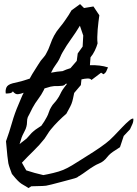

<svg xmlns="http://www.w3.org/2000/svg" viewBox="-20 -910 683 954"><path d="M201.2 -470.7Q200.2 -468.8 199.2 -466.3Q198.2 -463.9 197.3 -461.9Q185.5 -438.5 169.9 -418Q154.3 -397.5 141.6 -374L126 -342.8Q124 -337.9 122.1 -335.4Q120.1 -333 118.2 -328.1Q114.3 -317.4 114.3 -304.7Q114.3 -292 111.3 -281.2Q108.4 -269.5 102.5 -258.8Q96.7 -248 91.8 -237.3Q86.9 -226.6 84 -215.3Q81.1 -204.1 77.1 -193.4Q85 -201.2 94.2 -207.5Q103.5 -213.9 112.3 -221.7Q121.1 -230.5 128.9 -240.2Q136.7 -250 146.5 -257.8Q155.3 -265.6 165.5 -272Q175.8 -278.3 185.5 -285.2Q201.2 -306.6 212.9 -329.1Q218.8 -339.8 223.1 -353.5Q227.5 -367.2 234.4 -377.9Q240.2 -388.7 249.5 -398.4Q258.8 -408.2 265.6 -418.9Q273.4 -429.7 278.8 -441.4Q284.2 -453.1 291 -463.9Q295.9 -471.7 301.8 -479Q307.6 -486.3 313.5 -494.1Q307.6 -494.1 305.7 -493.2Q300.8 -485.4 289.6 -483.9Q278.3 -482.4 269.5 -482.4Q247.1 -483.4 231.4 -479.5Q215.8 -475.6 201.2 -470.7ZM330.1 -571.3 361.3 -607.4 366.2 -644.5 390.6 -678.7 393.6 -733.4 377 -782.2Q356.4 -748 333.5 -716.3Q310.5 -684.6 291 -650.4Q284.2 -638.7 279.3 -626.5Q274.4 -614.3 266.6 -602.5Q259.8 -591.8 252 -581.1Q244.1 -570.3 238.3 -557.6Q234.4 -551.8 233.4 -548.8Q248 -551.8 262.7 -553.7Q277.3 -555.7 291 -556.6Q307.6 -564.5 330.1 -571.3ZM516.6 -575.2Q511.7 -565.4 508.8 -557.1Q505.9 -548.8 494.1 -541L482.4 -548.8L434.6 -512.7Q428.7 -520.5 415 -520Q401.4 -519.5 384.8 -515.6L381.8 -487.3L348.6 -448.2Q345.7 -434.6 342.8 -420.4Q339.8 -406.2 335 -393.6Q330.1 -381.8 323.2 -369.6Q316.4 -357.4 309.6 -344.7Q290 -328.1 269.5 -307.6Q249 -287.1 232.4 -266.6Q223.6 -255.9 216.3 -243.7Q209 -231.4 201.2 -220.7Q175.8 -188.5 146.5 -160.2Q117.2 -131.8 88.9 -101.6L110.4 -63.5Q130.9 -56.6 152.3 -50.8Q173.8 -44.9 195.3 -40Q205.1 -42 217.8 -44.4Q230.5 -46.9 244.1 -50.3Q257.8 -53.7 271 -57.6Q284.2 -61.5 293 -65.4Q312.5 -73.2 337.9 -88.4Q363.3 -103.5 380.9 -115.2Q412.1 -134.8 444.3 -155.3Q476.6 -175.8 505.9 -198.2Q525.4 -212.9 546.9 -235.4Q568.4 -257.8 587.4 -277.8Q606.4 -297.9 621.6 -310.5Q636.7 -323.2 642.6 -320.3Q643.6 -305.7 637.2 -292Q630.9 -278.3 626 -267.6L594.7 -234.4L576.2 -178.7Q565.4 -170.9 553.2 -163.6Q541 -156.2 531.2 -148.4Q520.5 -139.6 512.2 -128.9Q503.9 -118.2 494.1 -110.4Q484.4 -102.5 471.2 -97.2Q458 -91.8 447.3 -85Q427.7 -73.2 410.6 -60.5Q393.6 -47.9 375 -36.1Q370.1 -34.2 367.7 -31.7Q365.2 -29.3 360.4 -27.3Q357.4 -25.4 335 -19.5Q312.5 -13.7 285.6 -6.3Q258.8 1 235.4 6.8Q211.9 12.7 209 12.7Q191.4 14.6 172.9 14.6Q154.3 14.6 135.7 15.6L121.1 24.4Q110.4 16.6 97.7 9.8Q85 2.9 76.2 -4.9Q66.4 -13.7 56.6 -24.9Q46.9 -36.1 39.1 -45.9Q34.2 -59.6 29.3 -72.8Q24.4 -85.9 21.5 -98.6L16.6 -135.7Q14.6 -154.3 13.2 -171.9Q11.7 -189.5 9.8 -208Q26.4 -253.9 39.6 -300.3Q52.7 -346.7 72.3 -391.6Q77.1 -402.3 81.5 -413.6Q85.9 -424.8 90.8 -435.5Q92.8 -439.5 94.2 -442.4Q95.7 -445.3 97.7 -449.2Q83 -443.4 69.3 -441.9Q55.7 -440.4 43.9 -456.1Q39.1 -448.2 28.8 -446.8Q18.6 -445.3 8.8 -445.3Q5.9 -460.9 11.7 -475.1Q17.6 -489.3 43 -496.1Q57.6 -500 71.8 -502.9Q85.9 -505.9 100.6 -510.7Q107.4 -512.7 114.3 -515.1Q121.1 -517.6 127.9 -519.5L130.9 -525.4Q133.8 -531.2 140.6 -542.5Q147.5 -553.7 155.3 -565.9Q163.1 -578.1 170.4 -589.8Q177.7 -601.6 182.6 -608.4Q190.4 -618.2 198.2 -627Q206.1 -635.7 210.9 -646.5Q220.7 -663.1 229.5 -688.5Q238.3 -713.9 249 -733.4Q260.7 -754.9 276.9 -773.9Q293 -793 306.6 -813.5Q321.3 -834 335 -858.4L377.9 -889.6L397.5 -870.1L444.3 -877.9L473.6 -834Q471.7 -819.3 469.2 -800.8Q466.8 -782.2 465.3 -763.2Q463.9 -744.1 463.4 -726.1Q462.9 -708 464.8 -694.3Q460 -676.8 450.7 -657.7Q441.4 -638.7 429.7 -625L426.8 -585.9Q476.6 -587.9 516.6 -575.2Z"/></svg>

Font: Homemade Apple
Style: Regular
Weight: 400
Version: Version 1.001